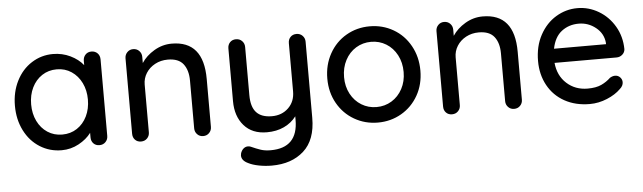

<svg xmlns="http://www.w3.org/2000/svg" viewBox="-47 -710 3631 1085"><g transform="rotate(-5 1768.5 -168.0)"><path d="M544 -482V-48Q544 -28 530.5 -14Q517 0 496 0Q475 0 462 -13.5Q449 -27 449 -48V-74Q423 -39 378 -14.5Q333 10 281 10Q213 10 157.5 -25Q102 -60 70.5 -122.5Q39 -185 39 -263Q39 -341 70.5 -403.5Q102 -466 157 -501Q212 -536 278 -536Q331 -536 376.5 -514Q422 -492 449 -458V-482Q449 -503 462 -517Q475 -531 496 -531Q517 -531 530.5 -517.5Q544 -504 544 -482ZM453 -263Q453 -315 432.5 -357Q412 -399 375.5 -423.5Q339 -448 292 -448Q245 -448 208.5 -424Q172 -400 151.5 -358Q131 -316 131 -263Q131 -210 151.5 -168Q172 -126 208.5 -102Q245 -78 292 -78Q339 -78 375.5 -102Q412 -126 432.5 -168Q453 -210 453 -263Z M1132 -320V-48Q1132 -28 1118.5 -14Q1105 0 1084 0Q1064 0 1050.5 -14Q1037 -28 1037 -48V-319Q1037 -378 1010 -413Q983 -448 922 -448Q882 -448 849.5 -430.5Q817 -413 798.5 -383.5Q780 -354 780 -319V-48Q780 -28 766.5 -14Q753 0 732 0Q711 0 698 -13.5Q685 -27 685 -48V-476Q685 -496 698.5 -510Q712 -524 732 -524Q753 -524 766.5 -510Q780 -496 780 -476V-441Q806 -481 852.5 -508.5Q899 -536 952 -536Q1132 -536 1132 -320Z M1707 -481V-49Q1707 76 1638 138Q1569 200 1456 200Q1419 200 1383 193Q1347 186 1324 174Q1287 157 1287 128Q1287 123 1289 115Q1295 98 1306 89Q1317 80 1331 80Q1339 80 1346 83Q1377 97 1401 105Q1425 113 1457 113Q1612 113 1612 -46V-66Q1585 -30 1542.5 -10Q1500 10 1445 10Q1362 10 1315.5 -43Q1269 -96 1269 -182V-481Q1269 -502 1282 -515.5Q1295 -529 1316 -529Q1337 -529 1350.5 -515Q1364 -501 1364 -481V-207Q1364 -141 1393 -109.5Q1422 -78 1481 -78Q1538 -78 1575 -114Q1612 -150 1612 -207V-481Q1612 -502 1625 -515.5Q1638 -529 1659 -529Q1680 -529 1693.5 -515Q1707 -501 1707 -481Z M2075 10Q2002 10 1941.5 -25Q1881 -60 1846 -122Q1811 -184 1811 -262Q1811 -340 1846 -403Q1881 -466 1941.5 -501Q2002 -536 2075 -536Q2148 -536 2208.5 -501Q2269 -466 2304 -403Q2339 -340 2339 -262Q2339 -184 2304 -122Q2269 -60 2208.5 -25Q2148 10 2075 10ZM2075 -448Q2028 -448 1989.5 -424.5Q1951 -401 1928.5 -358.5Q1906 -316 1906 -262Q1906 -209 1928.5 -167Q1951 -125 1989.5 -101.5Q2028 -78 2075 -78Q2122 -78 2160.5 -101.5Q2199 -125 2221.5 -167Q2244 -209 2244 -262Q2244 -316 2221.5 -358.5Q2199 -401 2160.5 -424.5Q2122 -448 2075 -448Z M2896 -320V-48Q2896 -28 2882.5 -14Q2869 0 2848 0Q2828 0 2814.5 -14Q2801 -28 2801 -48V-319Q2801 -378 2774 -413Q2747 -448 2686 -448Q2646 -448 2613.5 -430.5Q2581 -413 2562.5 -383.5Q2544 -354 2544 -319V-48Q2544 -28 2530.5 -14Q2517 0 2496 0Q2475 0 2462 -13.5Q2449 -27 2449 -48V-476Q2449 -496 2462.5 -510Q2476 -524 2496 -524Q2517 -524 2530.5 -510Q2544 -496 2544 -476V-441Q2570 -481 2616.5 -508.5Q2663 -536 2716 -536Q2896 -536 2896 -320Z M3450 -239H3098Q3105 -166 3153.5 -122Q3202 -78 3272 -78Q3320 -78 3350 -92Q3380 -106 3403 -128Q3418 -137 3432 -137Q3449 -137 3460.5 -125Q3472 -113 3472 -97Q3472 -76 3452 -59Q3423 -30 3375 -10Q3327 10 3277 10Q3196 10 3134.5 -24Q3073 -58 3039.5 -119Q3006 -180 3006 -257Q3006 -341 3040.5 -404.5Q3075 -468 3131.5 -502Q3188 -536 3253 -536Q3317 -536 3373 -503Q3429 -470 3463 -412Q3497 -354 3498 -282Q3497 -264 3483 -251.5Q3469 -239 3450 -239ZM3102 -319H3397V-327Q3392 -380 3349.5 -414Q3307 -448 3253 -448Q3197 -448 3156 -416.5Q3115 -385 3102 -319Z"/></g></svg>

Font: Quicksand Medium
Style: Regular
Weight: 500
Designer: Andrew Paglinawan
Foundry: Andrew Paglinawan
Version: Version 3.000